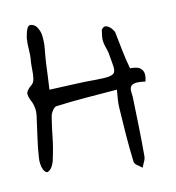

<svg xmlns="http://www.w3.org/2000/svg" viewBox="-83 -776 818 890"><g transform="rotate(-10 326.5 -331.0)"><path d="M517 40Q504 31 493 23Q482 15 480 6Q472 -59 467 -124.5Q462 -190 458 -255Q457 -274 458.5 -293Q460 -312 462 -337Q384 -331 312.5 -325Q241 -319 172 -310Q164 -309 154.5 -295Q145 -281 143 -269Q135 -221 130 -172.5Q125 -124 114 -75Q112 -59 103 -40.5Q94 -22 78 -16Q67 -19 60.5 -31.5Q54 -44 52 -60Q50 -76 51 -87Q54 -137 61.5 -187.5Q69 -238 75 -287Q78 -318 65 -348Q52 -371 50 -387.5Q48 -404 76 -427Q87 -436 89.5 -454.5Q92 -473 91.5 -495Q91 -517 92 -536Q95 -563 92.5 -590.5Q90 -618 92 -645Q94 -655 96.5 -668Q99 -681 104.5 -691.5Q110 -702 121 -702Q141 -699 151.5 -681Q162 -663 164 -648Q169 -615 165.5 -581.5Q162 -548 160 -515Q159 -487 157.5 -458Q156 -429 154 -391Q209 -393 262 -396Q315 -399 368 -399Q414 -399 435.5 -403Q457 -407 462.5 -418Q468 -429 464 -451.5Q460 -474 454 -510Q450 -526 444.5 -541Q439 -556 437 -572Q436 -584 438 -597Q440 -610 441 -622Q452 -639 465.5 -634.5Q479 -630 489.5 -617.5Q500 -605 501 -598Q509 -558 517.5 -514.5Q526 -471 539 -424Q556 -425 573 -420.5Q590 -416 598.5 -400Q607 -384 599 -351Q563 -356 547 -351.5Q531 -347 527.5 -336Q524 -325 526.5 -309.5Q529 -294 529 -275Q531 -209 532.5 -143.5Q534 -78 534 -12Q534 1 528 13.5Q522 26 517 40Z"/></g></svg>

Font: Mynerve
Style: Regular
Weight: 400
Designer: Carolina Short
Foundry: Carolina Short
Version: Version 1.000; ttfautohint (v1.8.4.7-5d5b)